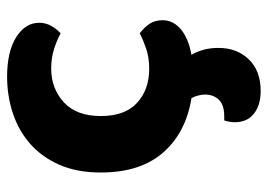

<svg xmlns="http://www.w3.org/2000/svg" viewBox="-124 -412 736 527"><g transform="rotate(-90 243.5 -148.0)"><path d="M189 -239Q189 -172 225.5 -139Q262 -106 318 -106Q350 -106 374.5 -114.5Q399 -123 416 -132Q433 -119 442.5 -104.5Q452 -90 452 -69Q452 -40 427 -19Q402 2 357 10Q376 42 376 84Q376 135 344.5 167.5Q313 200 258 200Q219 200 195.5 181.5Q172 163 172 129Q172 115 177 100H188Q220 100 234 85Q248 70 248 47Q248 39 245.5 29Q243 19 238 10Q144 -5 89 -67.5Q34 -130 34 -239Q34 -304 55 -352Q76 -400 112 -432Q148 -464 196 -480Q244 -496 297 -496Q366 -496 405.5 -471Q445 -446 445 -408Q445 -390 436.5 -375Q428 -360 416 -349Q398 -359 373.5 -367Q349 -375 319 -375Q265 -375 227 -340.5Q189 -306 189 -239Z"/></g></svg>

Font: Baloo 2 Latin
Style: Bold
Weight: 400
Designer: Sarang Kulkarni and Ek Type
Foundry: Ek Type
Version: Version 1.001